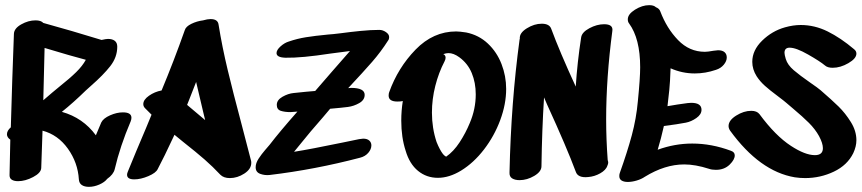

<svg xmlns="http://www.w3.org/2000/svg" viewBox="-20 -726 3344 745"><path d="M212 -391Q251 -422 275.5 -446Q300 -470 313 -494Q259 -508 153 -540L148 -337Q178 -362 183 -367ZM457 -290Q490 -290 490 -269Q490 -263 487 -255Q446 -159 425 -69Q420 -49 396 -32Q386 -19 365.5 -10Q345 -1 325 -1Q308 -1 297.5 -8Q287 -15 286 -30Q282 -95 243.5 -149Q205 -203 145 -219L140 -74Q139 -55 108.5 -39Q78 -23 50 -23Q35 -23 26 -28.5Q17 -34 17 -46L20 -184Q7 -193 7 -205Q7 -219 22 -232Q27 -414 34 -595Q35 -616 62.5 -631.5Q90 -647 118 -647Q139 -647 148 -637Q257 -607 374 -571Q392 -575 399 -575Q416 -575 425.5 -567.5Q435 -560 435 -545Q435 -504 408 -469.5Q381 -435 333 -393L313 -375Q265 -328 220 -292Q302 -269 352 -201Q356 -211 373 -251Q381 -267 407 -278.5Q433 -290 457 -290Z M714 -339 706 -319 776 -260 769 -289Q762 -317 741 -408ZM916 -249Q945 -139 954 -103Q955 -100 955 -94Q955 -70 928 -52.5Q901 -35 872 -35Q848 -35 835 -48Q806 -79 774 -107Q742 -135 690 -176L657 -203Q615 -113 592 -70Q585 -55 555.5 -42.5Q526 -30 501 -30Q473 -30 473 -48Q473 -53 476 -60Q506 -134 547 -230L568 -281Q543 -306 543 -306Q536 -313 536 -322Q536 -339 558 -354.5Q580 -370 607 -375Q655 -490 697 -609Q701 -623 722.5 -633.5Q744 -644 768 -647Q785 -652 797 -652Q825 -652 828 -631Q842 -544 863.5 -454.5Q885 -365 916 -249Z M1490 -582Q1490 -574 1486 -569Q1458 -525 1424 -486Q1390 -447 1331 -384L1342 -385Q1395 -385 1395 -358Q1395 -338 1374 -326Q1353 -314 1330 -311Q1307 -308 1261 -304L1234 -272Q1178 -208 1152 -175L1121 -137Q1184 -147 1310 -173L1373 -186L1389 -188Q1405 -188 1413 -180.5Q1421 -173 1421 -162Q1421 -147 1409 -133Q1397 -119 1377 -114Q1202 -68 1026 -47Q1007 -45 989.5 -51.5Q972 -58 972 -77Q972 -93 983.5 -110.5Q995 -128 1008 -143Q1021 -158 1026 -164Q1066 -216 1134 -293Q1127 -293 1120.5 -292Q1114 -291 1107 -291Q1085 -291 1069.5 -296Q1054 -301 1054 -319Q1054 -338 1076 -350.5Q1098 -363 1119 -365Q1175 -371 1203 -373L1268 -448L1303 -488L1338 -528L1261 -518Q1151 -501 1088 -502Q1053 -503 1053 -520Q1053 -532 1068.5 -546Q1084 -560 1101 -565Q1133 -576 1167 -581.5Q1201 -587 1253 -592Q1270 -593 1302 -597Q1339 -602 1379 -606Q1419 -610 1452 -610Q1465 -610 1477.5 -601.5Q1490 -593 1490 -582Z M1826 -360Q1826 -405 1810.5 -442.5Q1795 -480 1762 -504Q1740 -520 1720 -520Q1712 -520 1700 -516Q1709 -512 1709 -502Q1709 -496 1705 -488Q1682 -444 1669 -392.5Q1656 -341 1656 -289Q1656 -229 1674 -175Q1686 -145 1699 -128Q1705 -121 1711 -118Q1740 -138 1763.5 -174Q1787 -210 1803 -249Q1826 -303 1826 -360ZM1944 -381Q1944 -322 1921 -260Q1898 -198 1858 -146Q1818 -94 1769 -64Q1723 -36 1679 -36Q1635 -36 1602 -63Q1569 -90 1554 -141Q1537 -193 1537 -258Q1537 -297 1543 -334Q1536 -332 1522 -332Q1488 -332 1488 -355Q1488 -363 1490 -368Q1524 -463 1592.5 -533.5Q1661 -604 1750 -604Q1763 -604 1789 -600Q1838 -590 1873 -557Q1908 -524 1926 -477.5Q1944 -431 1944 -381Z M2332 -263Q2332 -185 2338 -105Q2340 -99 2340 -95Q2340 -92 2338 -86Q2338 -85 2337.5 -85Q2337 -85 2337 -85V-83Q2331 -66 2309 -53.5Q2287 -41 2262 -39Q2222 -35 2214 -60Q2179 -154 2103 -320L2091 -348Q2083 -223 2081 -81Q2081 -60 2053 -43.5Q2025 -27 1996 -27Q1978 -27 1967 -34Q1956 -41 1957 -57Q1963 -329 1996 -572L1997 -576Q1995 -598 2024 -616Q2053 -634 2082 -634Q2112 -634 2119 -614Q2151 -527 2214 -390Q2220 -484 2235 -581Q2238 -601 2267 -616.5Q2296 -632 2324 -632Q2360 -632 2356 -606Q2332 -424 2332 -263Z M2831 -123Q2831 -107 2812 -88Q2791 -67 2758 -67Q2742 -67 2731 -71Q2678 -88 2635 -88Q2560 -88 2482 -40Q2469 -31 2450.5 -25.5Q2432 -20 2416 -20Q2401 -20 2392 -25.5Q2383 -31 2383 -43Q2383 -50 2385 -55Q2414 -136 2431.5 -201Q2449 -266 2455 -333Q2464 -423 2464 -465Q2464 -576 2421 -635Q2416 -641 2416 -651Q2416 -671 2444 -688.5Q2472 -706 2499 -706Q2517 -706 2525 -698Q2538 -693 2542 -682Q2567 -616 2611 -570.5Q2655 -525 2715 -525Q2726 -525 2748 -529Q2762 -531 2766 -531Q2783 -531 2791.5 -523.5Q2800 -516 2800 -503Q2800 -489 2788.5 -475Q2777 -461 2758 -455Q2717 -441 2676 -441Q2627 -441 2582 -461Q2580 -405 2577 -377L2570 -314Q2609 -321 2648 -326L2662 -327Q2702 -327 2702 -300Q2702 -282 2682 -268Q2662 -254 2641 -250Q2610 -244 2556 -237Q2545 -188 2532 -145Q2598 -169 2666 -169Q2741 -169 2816 -141Q2831 -136 2831 -123Z M3044 -541Q3024 -541 3024 -521Q3024 -514 3029 -497Q3036 -474 3060 -453.5Q3084 -433 3123 -406Q3155 -384 3164 -376Q3208 -338 3234 -312.5Q3260 -287 3281.5 -252.5Q3303 -218 3303 -182Q3303 -158 3291 -132Q3268 -85 3215.5 -60Q3163 -35 3104 -35Q3084 -35 3064 -38Q2928 -61 2813 -219Q2807 -228 2807 -237Q2807 -259 2836.5 -277.5Q2866 -296 2895 -296Q2917 -296 2927 -283Q2989 -199 3049 -160Q3104 -124 3142 -124Q3173 -124 3173 -151Q3173 -170 3158 -198Q3143 -225 3119 -249Q3095 -273 3058 -304L3031 -327Q3027 -331 2994 -356Q2967 -376 2948 -393Q2929 -410 2916 -430Q2899 -457 2899 -486Q2899 -531 2937.5 -568.5Q2976 -606 3026 -620Q3058 -629 3087 -629Q3141 -629 3191.5 -604Q3242 -579 3294 -535Q3303 -528 3303 -518Q3303 -499 3272 -481Q3241 -463 3211 -463Q3191 -463 3181 -472Q3162 -488 3115.5 -514.5Q3069 -541 3044 -541Z"/></svg>

Font: Sedgwick Ave Display
Style: Regular
Weight: 400
Designer: Kevin Burke, Pedro Vergani
Foundry: Google, Inc.
Version: Version 1.000